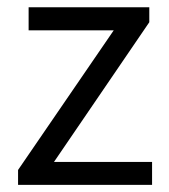

<svg xmlns="http://www.w3.org/2000/svg" viewBox="-20 -520 475 540"><path d="M30.8 0V-42L299.8 -434.6H60.5V-499.5H399.9V-457.5L131.8 -64.5H407.7V0Z"/></svg>

Font: Akatab
Style: Regular
Weight: 400
Designer: SIL Global
Foundry: SIL Global
Version: Version 4.100